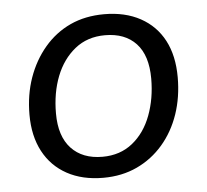

<svg xmlns="http://www.w3.org/2000/svg" viewBox="-43 -540 641 594"><g transform="rotate(-5 278.0 -243.0)"><path d="M255 9Q190 9 142.5 -17Q95 -43 69.5 -91Q44 -139 44 -205Q44 -267 62.5 -319.5Q81 -372 115 -412Q149 -452 195.5 -473.5Q242 -495 301 -495Q366 -495 413.5 -469Q461 -443 486 -395.5Q511 -348 511 -281Q511 -219 493 -166.5Q475 -114 441 -74.5Q407 -35 360 -13Q313 9 255 9ZM258 -56Q313 -56 351.5 -87Q390 -118 409.5 -170Q429 -222 429 -284Q429 -356 394.5 -393Q360 -430 298 -430Q243 -430 204.5 -399Q166 -368 146 -317Q126 -266 126 -202Q126 -131 161 -93.5Q196 -56 258 -56Z"/></g></svg>

Font: Nunito Sans 12pt
Style: Italic
Weight: 400
Italic angle: -9°
Designer: Vernon Adams
Foundry: Vernon Adams
Version: Version 3.101;gftools[0.9.27]